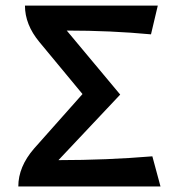

<svg xmlns="http://www.w3.org/2000/svg" viewBox="-20 -671 610 691"><path d="M557.6 0H45.9Q45.9 -70.8 102.5 -136.2L276.9 -332.5L121.6 -520Q69.8 -582.5 69.8 -650.9H547.9L523.4 -547.4Q378.9 -561 220.2 -561L412.6 -330.6L190.4 -94.7Q364.3 -94.7 528.3 -108.4Z"/></svg>

Font: ALMAS
Style: Bold
Weight: 700
Designer: ALMAS Font/ by Husham Jawad Kadhim, derived from the Bainsely font by/ Paul James MIller
Foundry: High-Logic / Made with FontCreator
Version: Version 1.411;September 19, 2021;FontCreator 14.0.0.2814 32-